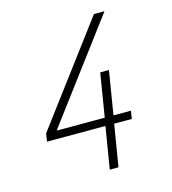

<svg xmlns="http://www.w3.org/2000/svg" viewBox="-109 -825 819 914"><g transform="rotate(-15 300.0 -367.5)"><path d="M319 0 353 -206H65L71 -245L438 -735H490L123 -245H360L395 -459H438L403 -245H489L483 -206H396L362 0Z"/></g></svg>

Font: Iosevka Curly XLtEx
Style: Italic
Weight: 200
Width: 7
Italic angle: -9°
Monospace: yes
Designer: Belleve Invis
Foundry: Belleve Invis
Version: Version 11.1.0; ttfautohint (v1.8.3)